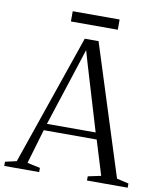

<svg xmlns="http://www.w3.org/2000/svg" viewBox="-103 -959 865 1034"><g transform="rotate(10 329.5 -442.0)"><path d="M53.5 -37 299.5 -750H375L601.5 -38L666.5 -23V0H444V-23L515 -38L457 -226.5H167.5L112 -38L182.5 -23V0H-8.5V-23ZM445 -263 338 -620 317.5 -691 294.5 -619.5 178.5 -263ZM466.5 -884.5V-828.5H210V-884.5Z"/></g></svg>

Font: Merriweather 120pt Light
Style: Regular
Weight: 300
Version: Version 2.100